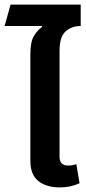

<svg xmlns="http://www.w3.org/2000/svg" viewBox="-25 -805 376 835"><path d="M235 10Q177 10 142 -17.5Q107 -45 107 -106V-569Q107 -623 122.5 -648.5Q138 -674 158 -688L157 -692H-5L21 -785H326V-692Q288 -692 261 -669Q234 -646 234 -584V-122Q234 -85 272 -85Q290 -85 307 -91L321 -8Q282 10 235 10Z"/></svg>

Font: Noto Sans Thai UI SemBd
Style: Regular
Weight: 600
Designer: Monotype Design Team
Foundry: Monotype Imaging Inc.
Version: Version 2.000;GOOG;noto-source:20170915:90ef993387c0